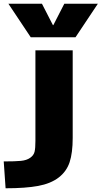

<svg xmlns="http://www.w3.org/2000/svg" viewBox="-52 -790 545 1030"><path d="M234 -655 293 -770H473L353 -590H113L-7 -770H173L232 -655ZM138 -34V-520H338V-50Q338 30 321.5 80Q305 130 262.5 162.5Q220 195 152.5 207.5Q85 220 -22 220L-32 76Q29 76 60 73Q91 70 110 56.5Q129 43 133.5 24Q138 5 138 -34Z"/></svg>

Font: Mplus 1p Black
Style: Regular
Weight: 900
Version: Version 1.061